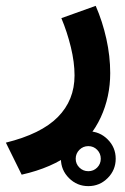

<svg xmlns="http://www.w3.org/2000/svg" viewBox="-53 -321 420 647"><path d="M152.3 213.9Q152.3 175.8 179.4 148.7Q206.5 121.6 244.6 121.6Q282.7 121.6 309.8 148.7Q336.9 175.8 336.9 213.9Q336.9 252 309.8 279.1Q282.7 306.2 244.6 306.2Q206.5 306.2 179.4 279.1Q152.3 252 152.3 213.9ZM202.1 213.9Q202.1 231.4 214.6 243.7Q227.1 255.9 244.6 255.9Q262.2 255.9 274.4 243.7Q286.6 231.4 286.6 213.9Q286.6 196.3 274.4 183.8Q262.2 171.4 244.6 171.4Q227.1 171.4 214.6 183.8Q202.1 196.3 202.1 213.9ZM269.5 -301.3Q292.5 -248.5 305.4 -190.2Q318.4 -131.8 318.4 -74.7Q318.4 5.4 286.4 74.7Q254.4 144 188.5 194.3Q122.6 244.6 20 267.6L-33.2 159.7Q85.4 130.4 141.8 73.5Q198.2 16.6 198.2 -66.9Q198.2 -110.8 185.8 -162.1Q173.3 -213.4 153.8 -259.8Z"/></svg>

Font: Vazir UI
Style: Bold-UI
Weight: 700
Designer: Saber Rastikerdar
Foundry: Saber Rastikerdar
Version: Version 30.1.0